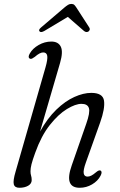

<svg xmlns="http://www.w3.org/2000/svg" viewBox="-20 -924 598 954"><path d="M479.5 -50.5Q466 -24.5 437.5 -7.8Q409 9 376 9Q297 9 336.5 -102.5L408.5 -309Q428.5 -365.5 421.8 -386.8Q415 -408 385 -408Q355 -408 312.5 -382.2Q270 -356.5 227.5 -302.8Q185 -249 155 -165Q141.5 -128 136.5 -107.8Q131.5 -87.5 131.5 -73Q131.5 -60.5 134.5 -51.2Q137.5 -42 137.5 -29Q137.5 -11.5 120 -1.2Q102.5 9 76.5 9Q53 9 48.5 -8.5Q44 -26 57.5 -71.5L206 -589Q217.5 -629 214.8 -646.2Q212 -663.5 194.5 -663.5Q178 -663.5 153 -641.5Q145.5 -636 139.5 -633Q133.5 -630 128.5 -632.5Q116.5 -639 128.5 -659Q142.5 -683.5 172.2 -700.5Q202 -717.5 235 -717.5Q269.5 -717.5 282 -692.2Q294.5 -667 278.5 -611.5L179 -270.5Q216 -337 260.2 -379.5Q304.5 -422 349.5 -442.2Q394.5 -462.5 433.5 -462.5Q491 -462.5 496.8 -423.8Q502.5 -385 477.5 -315L406.5 -116Q393 -78.5 396 -62.5Q399 -46.5 415 -46.5Q423.5 -46.5 433.2 -51.2Q443 -56 456.5 -67.5Q471.5 -80.5 479.5 -76.5Q490 -70.5 479.5 -50.5ZM419.5 -767.5Q409 -761 397.5 -770L317 -840L200 -770Q183.5 -761 177 -767.5Q169 -775 184 -787.5L300 -886.5Q310 -895 317.8 -899.8Q325.5 -904.5 334.5 -904.5Q344 -904.5 349 -899.8Q354 -895 359.5 -886.5L423.5 -787.5Q427.5 -781.5 425.5 -775.8Q423.5 -770 419.5 -767.5Z"/></svg>

Font: Fraunces 9pt Soft Light
Style: Italic
Weight: 300
Italic angle: -16°
Version: Version 1.000;[0bf87f6ff]